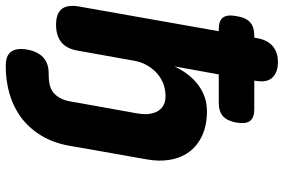

<svg xmlns="http://www.w3.org/2000/svg" viewBox="-184 -604 960 649"><g transform="rotate(90 295.5 -280.0)"><path d="M70 -540Q42 -540 31 -554Q20 -568 26 -600Q31 -632 47 -646Q63 -660 91 -660H99L100 -667Q106 -704 127 -722Q148 -740 181 -740Q215 -740 233 -722Q251 -704 245 -667L244 -660H341Q369 -660 380 -646Q391 -632 386 -600Q380 -568 364 -554Q348 -540 320 -540H223L196 -390Q221 -443 260 -471.5Q299 -500 347 -500Q395 -500 429.5 -484Q464 -468 484.5 -440.5Q505 -413 511.5 -375.5Q518 -338 510 -295L477 -109L465 -39Q455 19 429.5 60.5Q404 102 368 128.5Q332 155 288 167.5Q244 180 198 180H193Q159 180 146 161.5Q133 143 139 108Q145 73 165 54Q185 35 219 35H224Q241 35 256 32Q271 29 282.5 20.5Q294 12 302.5 -3Q311 -18 315 -41L318 -59Q319 -62 319 -65L355 -265Q358 -282 357 -299Q356 -316 349.5 -329.5Q343 -343 330 -351.5Q317 -360 296 -360Q273 -360 253 -352Q233 -344 217.5 -329.5Q202 -315 191.5 -296Q181 -277 177 -255L143 -65Q137 -27 115 -8.5Q93 10 55 10Q18 10 2.5 -8.5Q-13 -27 -7 -65L77 -540Z"/></g></svg>

Font: Maple Mono ExtraBold
Style: Italic
Weight: 800
Italic angle: -10°
Monospace: yes
Designer: subframe7536
Version: Version 7.200